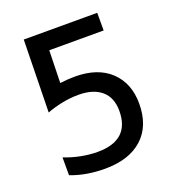

<svg xmlns="http://www.w3.org/2000/svg" viewBox="-127 -773 804 889"><g transform="rotate(-20 275.0 -328.5)"><path d="M491 -213Q491 -103 425 -43Q359 17 240 17Q147 17 72 -12V-100Q109 -85 151.5 -76.5Q194 -68 234 -68Q393 -68 393 -213Q393 -278 353 -312.5Q313 -347 240 -347Q199 -347 157.5 -338.5Q116 -330 83 -317L90 -674H452V-587H184L180 -427Q220 -432 253 -432Q366 -432 428.5 -372.5Q491 -313 491 -213Z"/></g></svg>

Font: Biryani
Style: Regular
Weight: 400
Designer: Dan Reynolds and Mathieu Reguer
Foundry: Dan Reynolds and Mathieu Reguer
Version: Version 1.004; ttfautohint (v1.1) -l 5 -r 5 -G 72 -x 0 -D la